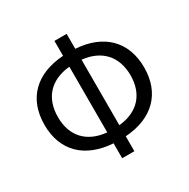

<svg xmlns="http://www.w3.org/2000/svg" viewBox="-148 -717 898 914"><g transform="rotate(-30 301.0 -259.5)"><path d="M335 63V-19C486 -29 575 -117 575 -259C575 -402 486 -490 335 -500V-582H268V-500C116 -490 27 -403 27 -259C27 -116 116 -29 268 -19V63ZM101 -259C101 -365 162 -430 268 -440V-79C162 -89 101 -154 101 -259ZM335 -80V-440C439 -429 500 -364 500 -259C500 -155 439 -90 335 -80Z"/></g></svg>

Font: Non Bureau Light
Style: Regular
Weight: 300
Designer: Jona Saucedo
Foundry: Non Foundry
Version: Version 1.000;FEAKit 1.0